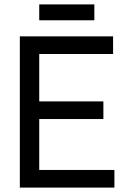

<svg xmlns="http://www.w3.org/2000/svg" viewBox="-20 -851 587 871"><path d="M70 0V-686H493V-606H158V-391H449V-311H158V-80H499V0ZM158 -759V-831H408V-759Z"/></svg>

Font: Archivo Narrow
Style: Regular
Weight: 400
Designer: Hector Gatti
Foundry: Omnibus-Type
Version: Version 3.002